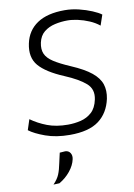

<svg xmlns="http://www.w3.org/2000/svg" viewBox="-106 -792 797 1142"><g transform="rotate(-10 292.0 -221.0)"><path d="M270.5 10Q187 10 123.5 -13Q60 -36 27.5 -61L48 -124Q91 -93 144.5 -72.5Q198 -52 269 -52Q309 -52 347 -61.2Q385 -70.5 413.2 -96Q441.5 -121.5 452 -171.5Q465 -232 423 -268.8Q381 -305.5 297.5 -340.5Q192.5 -384.5 149.2 -435.2Q106 -486 123.5 -568Q139.5 -644 200.5 -685Q261.5 -726 366.5 -726Q409.5 -726 452.2 -715.5Q495 -705 530 -690.2Q565 -675.5 583.5 -661.5L562 -598.5Q537 -619 503.2 -633.5Q469.5 -648 435 -655.5Q400.5 -663 373 -663Q334 -663 296.5 -654.5Q259 -646 231.2 -623.8Q203.5 -601.5 194.5 -560Q186.5 -521 198.5 -493.2Q210.5 -465.5 246.5 -442Q282.5 -418.5 345.5 -391.5Q424 -358 466 -323.8Q508 -289.5 520.5 -250.5Q533 -211.5 523.5 -164Q505.5 -80 445.2 -35Q385 10 270.5 10ZM122 284Q148.5 256.5 159.2 230.2Q170 204 178 163.5Q181.5 148.5 184.8 133.2Q188 118 191.5 103.5L226 101Q246 102.5 255.5 118Q265 133.5 260.5 154.5Q253 191 224.8 225.8Q196.5 260.5 158 282.5Z"/></g></svg>

Font: Commissioner Light
Style: Italic
Weight: 300
Italic angle: -12°
Designer: Kostas Bartsokas
Foundry: Kostas Bartsokas
Version: Version 1.000; ttfautohint (v1.8.3)